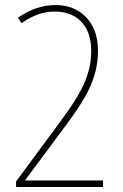

<svg xmlns="http://www.w3.org/2000/svg" viewBox="-20 -744 491 764"><path d="M390 0V-26H80V-27L239 -241C314 -343 370 -425 370 -543C370 -659 296 -724 202 -724C145 -724 94 -704 51 -673L66 -652C103 -678 146 -698 199 -698C280 -698 343 -648 343 -542C343 -436 293 -360 217 -256L44 -22V0Z"/></svg>

Font: Noto Sans Sinhala UI Condensed Thin
Style: Regular
Weight: 100
Width: 3
Designer: Jelle Bosma - Monotype Design Team
Foundry: Monotype Imaging Inc.
Version: Version 2.006